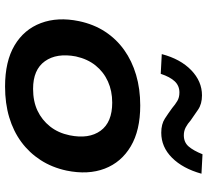

<svg xmlns="http://www.w3.org/2000/svg" viewBox="-50 -740 801 740"><g transform="rotate(90 350.0 -370.5)"><path d="M314 10Q217 10 155.5 -26.5Q94 -63 69.5 -128Q45 -193 62 -275Q74 -332 102.5 -375.5Q131 -419 173 -449Q215 -479 269 -495Q323 -511 387 -511Q483 -511 544.5 -474.5Q606 -438 630.5 -374Q655 -310 638 -227Q626 -171 597.5 -127Q569 -83 527.5 -52.5Q486 -22 432.5 -6Q379 10 314 10ZM323 -98Q371 -98 407 -115Q443 -132 468 -163.5Q493 -195 502 -239Q517 -313 484.5 -358Q452 -403 376 -403Q331 -403 294.5 -386.5Q258 -370 233 -339Q208 -308 198 -263Q184 -189 216.5 -143.5Q249 -98 323 -98ZM265 -590 189 -594Q208 -666 251 -707.5Q294 -749 348 -749Q381 -749 403 -734Q425 -719 445 -705Q457 -694 471 -686.5Q485 -679 502 -679Q529 -679 545 -697.5Q561 -716 575 -751L650 -747Q630 -675 588.5 -633.5Q547 -592 492 -592Q459 -592 437.5 -606Q416 -620 397 -634Q383 -646 369.5 -654Q356 -662 337 -662Q311 -662 294 -644Q277 -626 265 -590Z"/></g></svg>

Font: Nunito Sans 7pt SemiExpanded
Style: Bold Italic
Weight: 700
Width: 6
Italic angle: -9°
Designer: Vernon Adams
Foundry: Vernon Adams
Version: Version 3.101;gftools[0.9.27]